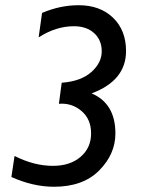

<svg xmlns="http://www.w3.org/2000/svg" viewBox="-20 -711 561 740"><path d="M128.9 -566.9 142.1 -661.1Q211.4 -690.9 283.2 -690.9Q365.7 -690.9 415.8 -642.6Q465.8 -594.2 465.8 -514.2Q465.8 -400.4 333 -351.1Q424.8 -312 424.8 -196.8Q424.8 -117.2 362.5 -54.2Q300.3 8.8 188 8.8Q107.9 8.8 23.9 -28.8L36.1 -109.9Q111.3 -71.8 184.1 -71.8Q250 -71.8 290.5 -106.4Q331.1 -141.1 331.1 -196.8Q331.1 -252 293.9 -283.4Q256.8 -314.9 207 -311L217.8 -392.1Q291.5 -397.5 331.8 -433.1Q372.1 -468.8 372.1 -513.2Q372.1 -556.6 342.8 -583.3Q313.5 -609.9 265.1 -609.9Q195.3 -609.9 128.9 -566.9Z"/></svg>

Font: Myanmar Pyu Pro
Style: Regular
Weight: 400
Designer: Khon Soe Zaw Thu
Foundry: PaOh Unicode
Version: Version 2.00 April 29, 2017